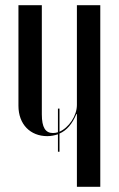

<svg xmlns="http://www.w3.org/2000/svg" viewBox="-20 -719 457 739"><path d="M274 -280H276V0H366V-699H276V-315C276 -273 245 -228 209 -212V-301H203V-210C197 -208 190 -207 184 -207C155 -207 141 -228 141 -279V-699H51V-312C51 -240 97 -195 162 -195C177 -195 190 -198 203 -202V-135H209V-205C237 -217 258 -242 274 -280Z"/></svg>

Font: Moniqa SemBd Display
Style: Regular
Weight: 600
Designer: Rajesh Rajput
Foundry: Rajesh Rajput
Version: Version 1.000